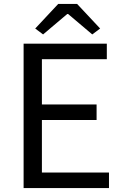

<svg xmlns="http://www.w3.org/2000/svg" viewBox="-20 -956 628 976"><path d="M100 0H534V-79H193V-346H471V-425H193V-655H523V-734H100ZM199 -781 322 -885H326L449 -781L489 -811L372 -936H276L159 -811Z"/></svg>

Font: Source Han Sans TC
Style: Regular
Weight: 400
Designer: Ryoko NISHIZUKA 西塚涼子 (kana, bopomofo & ideographs); Paul D. Hunt (Latin, Greek & Cyrillic); Sandoll Communications 산돌커뮤니
Foundry: Adobe
Version: Version 2.002;hotconv 1.0.116;makeotfexe 2.5.65601